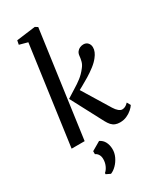

<svg xmlns="http://www.w3.org/2000/svg" viewBox="-262 -898 1055 1257"><g transform="rotate(-30 265.0 -270.0)"><path d="M42 0 145 -745 82.5 -762 88.5 -792.5 231.5 -811 251 -799 140.5 0ZM403 10Q384 10 368.5 4Q353 -2 341 -15.2Q329 -28.5 318 -49L190.5 -290.5Q223 -312 253.2 -330Q283.5 -348 311 -369.2Q338.5 -390.5 361.5 -420.5Q378 -440.5 383.2 -461Q388.5 -481.5 390 -499Q391.5 -518 400.8 -530Q410 -542 423.2 -547.5Q436.5 -553 449 -553Q470 -553 482.2 -539.5Q494.5 -526 495 -506Q495.5 -489 488.2 -471.8Q481 -454.5 468 -438.5Q451 -416 423 -394.2Q395 -372.5 363.5 -353.2Q332 -334 303 -318.2Q274 -302.5 255 -292.5L268 -325L405.5 -100Q418.5 -79 432.2 -67.8Q446 -56.5 458 -56.5Q468.5 -56.5 480 -61.5Q491.5 -66.5 505.5 -81L520.5 -54Q512.5 -41 495.5 -26Q478.5 -11 455.2 -0.5Q432 10 403 10ZM183 271.5 151 256 151.5 247Q167.5 234 177.8 210.2Q188 186.5 187.5 161.5Q187.5 142 179 127.8Q170.5 113.5 156 107.5V85L223 46Q247.5 58 259.5 80.8Q271.5 103.5 272.5 133.5Q273.5 164 260 192.8Q246.5 221.5 225.5 242.5Q204.5 263.5 183 271.5Z"/></g></svg>

Font: Merriweather 48pt
Style: Italic
Weight: 400
Italic angle: -7.8°
Version: Version 2.101